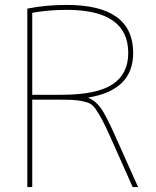

<svg xmlns="http://www.w3.org/2000/svg" viewBox="-20 -760 632 780"><path d="M340 -364V-362Q368 -351 389.5 -321Q411 -291 447 -210L541 0H519L429 -202Q407 -251 394 -275Q381 -299 367.5 -318.5Q354 -338 334 -344Q314 -350 293.5 -352.5Q273 -355 231 -355H111V0H91V-725Q166 -740 251 -740Q521 -740 521 -545Q521 -394 340 -364ZM111 -375H231Q372 -375 436.5 -417Q501 -459 501 -545Q501 -720 251 -720Q178 -720 111 -708Z"/></svg>

Font: Mplus 1p Thin
Style: Regular
Weight: 250
Version: Version 1.061